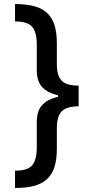

<svg xmlns="http://www.w3.org/2000/svg" viewBox="-20 -791 477 948"><path d="M368.2 -311.5Q302.7 -311.5 262.2 -321.8Q221.7 -332 199.7 -350.1Q177.7 -368.2 169.7 -391.8Q161.6 -415.5 161.6 -442.9V-572.3Q161.6 -630.9 139.4 -658Q117.2 -685.1 54.2 -685.1V-771Q107.4 -771 146 -761.2Q184.6 -751.5 210.2 -729Q235.8 -706.5 248.3 -669.4Q260.7 -632.3 260.7 -577.6V-474.1Q260.7 -417.5 284.4 -392.8Q308.1 -368.2 368.2 -368.2ZM54.2 137.2V51.8Q117.2 51.8 139.4 24.4Q161.6 -2.9 161.6 -62V-190.4Q161.6 -217.3 169.7 -241.2Q177.7 -265.1 199.7 -283.4Q221.7 -301.8 262.2 -312Q302.7 -322.3 368.2 -322.3V-266.1Q307.6 -265.6 284.2 -240.7Q260.7 -215.8 260.7 -159.2V-56.2Q260.7 -1.5 248.3 35.6Q235.8 72.8 210.2 95.2Q184.6 117.7 146 127.4Q107.4 137.2 54.2 137.2ZM368.2 -266.1 266.1 -265.6V-368.7L368.2 -368.2Z"/></svg>

Font: Inter 16pt Medium
Style: Regular
Weight: 500
Version: Version 4.001;git-66647c0bb